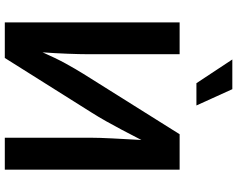

<svg xmlns="http://www.w3.org/2000/svg" viewBox="-114 -873 987 799"><g transform="rotate(90 379.5 -473.5)"><path d="M686 0H553.2V-361.3Q553.2 -391.6 555.9 -446.3Q558.6 -501 562.5 -568.4Q538.1 -521 519.5 -485.8Q501 -450.7 484.1 -420.9Q467.3 -391.1 448.2 -360.8L221.2 0H73.2V-727.5H205.6V-345.7Q205.6 -312.5 203.6 -261.2Q201.7 -210 197.8 -157.2Q221.7 -211.9 244.6 -253.7Q267.6 -295.4 287.1 -326.7L538.6 -727.5H686ZM326.2 -797.4 227.5 -946.8H351.1L418.9 -797.4Z"/></g></svg>

Font: Inter-SemiBold
Style: Regular
Weight: 600
Designer: Rasmus Andersson
Foundry: rsms
Version: Version 4.000;git-a52131595